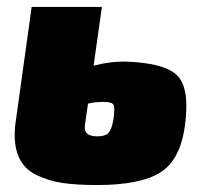

<svg xmlns="http://www.w3.org/2000/svg" viewBox="-20 -520 587 552"><path d="M273 -500 249 -331Q292 -343 337 -343Q450 -340 488 -304.5Q526 -269 512 -161Q499 -61 441.5 -24.5Q384 12 259 12Q200 12 159.5 6Q119 0 83.5 -17.5Q48 -35 33 -71Q18 -107 24 -162L71 -500ZM233 -222 224 -160Q222 -143 231 -135.5Q240 -128 260 -128Q283 -128 292 -138Q301 -148 306 -176Q311 -210 306.5 -218.5Q302 -227 278 -227Q251 -227 233 -222Z"/></svg>

Font: Exo 2.0 Black
Style: Italic
Weight: 900
Italic angle: -8°
Designer: Natanael Gama
Version: Version 1.001;PS 001.001;hotconv 1.0.70;makeotf.lib2.5.58329